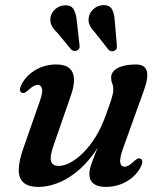

<svg xmlns="http://www.w3.org/2000/svg" viewBox="-20 -724 640 755"><path d="M533.5 -99.5Q539.5 -96.5 539.5 -88Q539.5 -79.5 533 -66.5Q514 -31 477.2 -10Q440.5 11 395 11Q365 11 348.2 -1.8Q331.5 -14.5 331.5 -40Q331.5 -55 337.8 -74.2Q344 -93.5 354.5 -119.5Q365 -145.5 379.5 -180Q394 -214.5 409.5 -260L414 -242Q385.5 -170.5 349.8 -121.8Q314 -73 275.8 -43.8Q237.5 -14.5 200.5 -1.8Q163.5 11 132.5 11Q90 11 71.2 -7.2Q52.5 -25.5 53.8 -59.2Q55 -93 71 -138.5L135 -321.5Q149 -360 145.2 -375.2Q141.5 -390.5 128.5 -390.5Q121 -390.5 112.2 -385.8Q103.5 -381 90.5 -369Q82 -361 76.2 -359Q70.5 -357 65 -359.5Q58.5 -363 58.5 -371.5Q58.5 -380 65 -393Q84 -428 120.2 -449.2Q156.5 -470.5 202 -470.5Q236 -470.5 253 -455.5Q270 -440.5 271 -412.5Q272 -384.5 257.5 -345L192.5 -157.5Q175.5 -110.5 180.5 -91Q185.5 -71.5 211.5 -71.5Q231 -71.5 255.5 -84.2Q280 -97 306 -122.2Q332 -147.5 355.5 -185.2Q379 -223 397 -273.5Q408 -303 414.2 -322Q420.5 -341 423 -352.5Q425.5 -364 425.5 -372.5Q425.5 -386 421.2 -395.8Q417 -405.5 417 -419Q417 -442.5 443 -456.5Q469 -470.5 514.5 -470.5Q549.5 -470.5 557 -445.2Q564.5 -420 546 -369L463 -138Q449.5 -99.5 453 -84Q456.5 -68.5 469.5 -68.5Q477.5 -68.5 486.2 -73.5Q495 -78.5 507.5 -90.5Q516.5 -98.5 522.2 -100.5Q528 -102.5 533.5 -99.5ZM282 -641 292.5 -548.5Q293.5 -542 292.5 -536.5Q291.5 -531 285 -526.5Q279 -523 272.5 -523.8Q266 -524.5 260.5 -528.5L206 -594.5Q190 -609.5 182.8 -624.2Q175.5 -639 179 -658Q182.5 -675 198.2 -688.8Q214 -702.5 235.5 -703Q260 -704 269.8 -687Q279.5 -670 282 -641ZM431.5 -639 439.5 -547Q440 -540 438.8 -534.2Q437.5 -528.5 431 -525Q425 -521.5 418.5 -522.5Q412 -523.5 407.5 -527.5L354 -595.5Q339 -611 332.2 -626Q325.5 -641 330 -660Q334 -677.5 350.2 -690.5Q366.5 -703.5 387.5 -704Q412 -704 421 -686.5Q430 -669 431.5 -639Z"/></svg>

Font: Fraunces Medium
Style: Italic
Weight: 500
Italic angle: -16°
Version: Version 1.000;[b76b70a41]